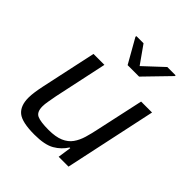

<svg xmlns="http://www.w3.org/2000/svg" viewBox="-203 -866 1006 1006"><g transform="rotate(45 299.5 -363.5)"><path d="M215 8Q123 8 89.5 -19.5Q56 -47 56 -107Q56 -126 59.5 -150.5Q63 -175 69 -203L135 -510H216L153 -215Q148 -187 144 -165Q140 -143 140 -127Q140 -85 165 -73.5Q190 -62 250 -62Q302 -62 334.5 -76Q367 -90 385 -115.5Q403 -141 413 -175Q423 -209 431 -248L488 -510H569L460 0H387L398 -75H393Q370 -38 330.5 -15Q291 8 215 8ZM303 -595 227 -729 228 -735H281L351 -636L457 -735H519L518 -729L388 -595Z"/></g></svg>

Font: Saira
Style: Italic
Weight: 400
Italic angle: -12°
Designer: Hector Gatti with collaboration of the Omnibus-Type team
Foundry: Omnibus-Type
Version: Version 1.100; ttfautohint (v1.8.3)